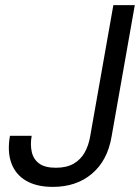

<svg xmlns="http://www.w3.org/2000/svg" viewBox="-20 -720 548 752"><path d="M187 12Q124 12 82.5 -12Q41 -36 24.5 -81Q8 -126 19 -188H104Q98 -153 104.5 -124.5Q111 -96 133.5 -79.5Q156 -63 199 -63Q241 -63 268.5 -79Q296 -95 311.5 -122.5Q327 -150 333 -185L424 -700H508L417 -185Q401 -91 340 -39.5Q279 12 187 12Z"/></svg>

Font: DM Sans 9pt
Style: Italic
Weight: 400
Italic angle: -10°
Designer: Colophon Foundry, Jonny Pinhorn
Foundry: Colophon Foundry
Version: Version 4.004